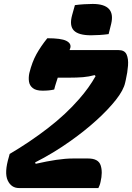

<svg xmlns="http://www.w3.org/2000/svg" viewBox="-20 -954 670 974"><path d="M360 -928Q382 -931 406.5 -932.5Q431 -934 450 -934Q568 -934 544 -833L531 -781Q509 -778 485.5 -776.5Q462 -775 442 -775Q378 -775 354.5 -799.5Q331 -824 346 -878ZM479 0H77Q37 0 19 -39Q1 -78 25 -158L29 -173Q131 -233 222.5 -303.5Q314 -374 381 -451Q432 -509 465 -568L460 -573Q431 -565 401 -562.5Q371 -560 329 -560H273Q269 -547 264 -532Q259 -517 255 -500Q231 -494 196 -494Q163 -494 146.5 -507Q130 -520 127 -540.5Q124 -561 129 -584Q143 -640 165 -679.5Q187 -719 220 -760Q290 -760 316 -747Q342 -734 337 -712Q335 -706 333 -700H581Q612 -700 622 -678Q632 -656 629.5 -621.5Q627 -587 618 -548L615 -535Q607 -497 568 -447.5Q529 -398 469.5 -344Q410 -290 338 -239Q251 -177 158 -130L161 -123Q218 -136 265 -143Q312 -150 350 -150H427Q479 -150 490.5 -115.5Q502 -81 490 -31Q488 -21 485 -13.5Q482 -6 479 0Z"/></svg>

Font: Recursive Sn Csl St XBd
Style: Italic
Weight: 800
Italic angle: -15°
Version: Version 1.079;hotconv 1.0.112;makeotfexe 2.5.65598; ttfautoh